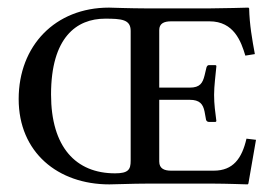

<svg xmlns="http://www.w3.org/2000/svg" viewBox="-20 -482 719 504"><path d="M282 -27C179 -27 114 -96 114 -234C114 -384 181 -433 256 -433C299 -433 323 -431 323 -401V-60C323 -37 317 -27 282 -27ZM530 -426C594 -426 613 -373 624 -336L649 -340C642 -378 635 -417 634 -460L632 -462C632 -462 561 -460 531 -460H362C325 -460 270 -462 266 -462C125 -462 29 -362 29 -222C29 -82 132 2 267 2C285 2 327 0 365 0H541C571 0 630 2 630 2L632 0L652 -115L627 -118C615 -66 592 -34 541 -34H429C412 -34 398 -39 398 -58V-220H478C504 -220 513 -209 517 -189L521 -167C522 -165 524 -162 528 -162H546L548 -164C545 -188 542 -208 542 -233C542 -257 546 -285 548 -308C548 -310 547 -311 545 -311H528C525 -311 523 -308 522 -305L517 -284C512 -264 505 -252 478 -252H398V-403C398 -420 410 -426 429 -426Z"/></svg>

Font: Linux Libertine O C
Style: Regular
Weight: 400
Designer: Philipp H. Poll
Foundry: Philipp H. Poll
Version: Version 4.0.3